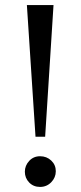

<svg xmlns="http://www.w3.org/2000/svg" viewBox="-20 -729 318 757"><path d="M120 -190 86 -709H191L158 -190ZM138 8Q112 8 95 -9.5Q78 -27 78 -52Q78 -76 95 -94.5Q112 -113 138 -113Q164 -113 182 -96Q200 -79 200 -54Q200 -29 182 -10.5Q164 8 138 8Z"/></svg>

Font: Joan
Style: Regular
Weight: 400
Designer: Paolo Biagini
Version: Version 1.001; ttfautohint (v1.8.4.7-5d5b);gftools[0.9.30]